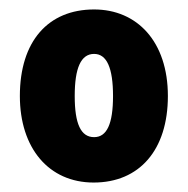

<svg xmlns="http://www.w3.org/2000/svg" viewBox="-20 -742 397 406"><path d="M335 -539C335 -654 270 -722 179 -722C82 -722 22 -655 22 -539C22 -429 83 -356 178 -356C275 -356 335 -425 335 -539ZM138 -539C138 -598 151 -628 179 -628C206 -628 219 -598 219 -539C219 -480 206 -452 179 -452C151 -452 138 -480 138 -539Z"/></svg>

Font: Noto Sans Arabic UI Cn Bk
Style: Regular
Weight: 900
Width: 3
Designer: Monotype Design Team, Nadine Chahine and Nizar Qandah
Foundry: Monotype Imaging Inc.
Version: Version 2.010